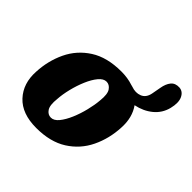

<svg xmlns="http://www.w3.org/2000/svg" viewBox="-157 -738 892 892"><g transform="rotate(45 289.0 -292.0)"><path d="M292 -456Q333.5 -456 368 -444.5Q372.5 -444 377.5 -442Q408 -431 433.2 -441.2Q458.5 -451.5 465 -484L473.5 -530Q478.5 -560 493 -577.8Q507.5 -595.5 535.5 -594Q560 -592 572 -566.8Q584 -541.5 573.5 -498.5Q562.5 -454.5 528 -426.2Q493.5 -398 446 -388.5Q480 -341 476 -272Q472.5 -196 441.5 -131.8Q410.5 -67.5 350 -29Q289.5 9.5 197.5 9.5Q103.5 9.5 55.5 -42.2Q7.5 -94 12.5 -175Q16 -249.5 46.5 -313.8Q77 -378 137.8 -417Q198.5 -456 292 -456ZM211.5 -72.5Q231.5 -72.5 249.2 -94.2Q267 -116 281.5 -150Q296 -184 305.2 -221.8Q314.5 -259.5 317 -291.5Q322 -336.5 309 -355.2Q296 -374 276.5 -374Q257 -374 239 -352.2Q221 -330.5 206.5 -296.5Q192 -262.5 182.8 -224.8Q173.5 -187 171.5 -155Q166.5 -110 179 -91.2Q191.5 -72.5 211.5 -72.5Z"/></g></svg>

Font: Fraunces 144pt S100
Style: Bold Italic
Weight: 700
Italic angle: -16°
Version: Version 1.000; ttfautohint (v1.8.3)